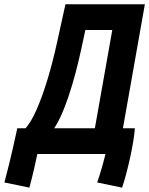

<svg xmlns="http://www.w3.org/2000/svg" viewBox="-78 -713 690 889"><path d="M357.4 -97.2 441.9 -574.2H217.3L239.3 -693.4H592.8L487.3 -97.2ZM58.1 155.8 -57.6 131.8Q-46.4 89.8 -36.1 48.1Q-25.9 6.3 -16.4 -35.6Q-6.8 -77.6 2 -119.1H546.4Q544.9 -94.2 538.8 -57.4Q532.7 -20.5 523.9 19.5Q515.1 59.6 505.4 95.7Q495.6 131.8 487.3 155.8L372.1 131.8Q387.2 86.9 397.9 48.3Q408.7 9.8 415 -22.5L456.5 0H53.7L101.1 -27.8Q90.8 19.5 80.6 65.2Q70.3 110.8 58.1 155.8ZM163.6 -106.9 35.2 -113.8Q63.5 -142.1 90.8 -204.1Q118.2 -266.1 142.8 -348.1Q167.5 -430.2 186.5 -518.1L225.1 -693.4H342.8L299.3 -490.7Q287.1 -433.1 271.7 -375.2Q256.3 -317.4 238.8 -265.1Q221.2 -212.9 202.1 -172.1Q183.1 -131.3 163.6 -106.9Z"/></svg>

Font: Cascadia Mono NF
Style: Italic
Weight: 400
Italic angle: -10°
Monospace: yes
Designer: Aaron Bell
Foundry: Saja Typeworks
Version: Version 2404.023